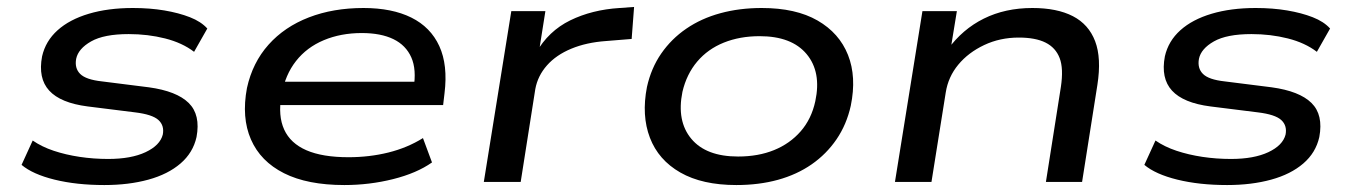

<svg xmlns="http://www.w3.org/2000/svg" viewBox="-20 -523 3892 552"><path d="M280 9Q200 9 137 -6.5Q74 -22 42 -49L74 -119Q100 -101 134.5 -89.5Q169 -78 209 -72Q249 -66 291 -66Q357 -66 398.5 -85.5Q440 -105 448 -136Q453 -162 435.5 -178Q418 -194 368 -200L232 -217Q154 -227 121.5 -262.5Q89 -298 101 -361Q111 -405 145.5 -436Q180 -467 235.5 -483.5Q291 -500 362 -500Q411 -500 452.5 -493Q494 -486 526 -473.5Q558 -461 576 -441L538 -374Q504 -400 454.5 -412.5Q405 -425 350 -425Q279 -425 242 -404Q205 -383 199 -354Q194 -327 210.5 -310.5Q227 -294 273 -289L408 -272Q488 -261 522.5 -227Q557 -193 545 -129Q535 -84 499 -53Q463 -22 406.5 -6.5Q350 9 280 9Z M970 9Q864 9 796.5 -25Q729 -59 701.5 -122Q674 -185 690 -270Q706 -343 752 -394.5Q798 -446 868 -473Q938 -500 1025 -500Q1107 -500 1162.5 -472.5Q1218 -445 1243 -390.5Q1268 -336 1258 -255L1254 -221H763L772 -288H1195L1169 -269Q1178 -323 1162.5 -358Q1147 -393 1111 -410.5Q1075 -428 1020 -428Q960 -428 911 -407.5Q862 -387 831 -347.5Q800 -308 790 -252L789 -248Q779 -190 797 -150.5Q815 -111 861 -91Q907 -71 982 -71Q1042 -71 1096.5 -84.5Q1151 -98 1196 -126L1222 -56Q1178 -25 1110 -8Q1042 9 970 9Z M1371 0 1450 -491H1548L1529 -371H1521Q1557 -434 1619.5 -464.5Q1682 -495 1761 -500L1803 -503L1796 -411L1722 -405Q1666 -401 1622.5 -383Q1579 -365 1552.5 -335Q1526 -305 1519 -267L1477 0Z M2097 9Q1999 9 1936 -27Q1873 -63 1848.5 -127Q1824 -191 1840 -273Q1852 -327 1881 -369Q1910 -411 1953 -440.5Q1996 -470 2051 -485Q2106 -500 2170 -500Q2268 -500 2330.5 -464Q2393 -428 2418 -365Q2443 -302 2426 -219Q2414 -165 2385 -122.5Q2356 -80 2313.5 -50.5Q2271 -21 2216.5 -6Q2162 9 2097 9ZM2102 -73Q2160 -73 2205.5 -91.5Q2251 -110 2282 -145.5Q2313 -181 2324 -232Q2342 -316 2299 -367.5Q2256 -419 2164 -419Q2107 -419 2061 -400.5Q2015 -382 1984.5 -346Q1954 -310 1942 -259Q1925 -175 1967.5 -124Q2010 -73 2102 -73Z M2553 0 2632 -491H2731L2713 -381H2705Q2747 -439 2808.5 -469.5Q2870 -500 2948 -500Q3019 -500 3064.5 -476.5Q3110 -453 3128.5 -404.5Q3147 -356 3135 -279L3091 0H2987L3030 -273Q3038 -326 3026.5 -356Q3015 -386 2986 -400.5Q2957 -415 2909 -415Q2855 -415 2809.5 -393.5Q2764 -372 2735 -337Q2706 -302 2699 -257L2658 0Z M3508 9Q3428 9 3365 -6.5Q3302 -22 3270 -49L3302 -119Q3328 -101 3362.5 -89.5Q3397 -78 3437 -72Q3477 -66 3519 -66Q3585 -66 3626.5 -85.5Q3668 -105 3676 -136Q3681 -162 3663.5 -178Q3646 -194 3596 -200L3460 -217Q3382 -227 3349.5 -262.5Q3317 -298 3329 -361Q3339 -405 3373.5 -436Q3408 -467 3463.5 -483.5Q3519 -500 3590 -500Q3639 -500 3680.5 -493Q3722 -486 3754 -473.5Q3786 -461 3804 -441L3766 -374Q3732 -400 3682.5 -412.5Q3633 -425 3578 -425Q3507 -425 3470 -404Q3433 -383 3427 -354Q3422 -327 3438.5 -310.5Q3455 -294 3501 -289L3636 -272Q3716 -261 3750.5 -227Q3785 -193 3773 -129Q3763 -84 3727 -53Q3691 -22 3634.5 -6.5Q3578 9 3508 9Z"/></svg>

Font: Nunito Sans 10pt Expanded Medium
Style: Italic
Weight: 500
Width: 7
Italic angle: -9°
Designer: Vernon Adams
Foundry: Vernon Adams
Version: Version 3.101;gftools[0.9.27]